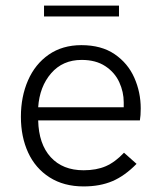

<svg xmlns="http://www.w3.org/2000/svg" viewBox="-20 -662 579 689"><path d="M55 -243Q55 -315 80.5 -373.5Q106 -432 155 -466Q204 -500 272 -500Q344 -500 391.5 -467.5Q439 -435 462 -383Q485 -331 485 -273Q485 -247 482 -230H117Q119 -145 162 -98Q205 -51 280 -51Q326 -51 359.5 -65.5Q393 -80 425 -114L470 -74Q428 -31 383.5 -12Q339 7 280 7Q209 7 158 -25.5Q107 -58 81 -114.5Q55 -171 55 -243ZM424 -277V-295Q424 -332 408 -367Q392 -402 358 -424.5Q324 -447 273 -447Q205 -447 163.5 -399Q122 -351 117 -277ZM138 -642H407V-603H138Z"/></svg>

Font: Hanken Grotesk Light
Style: Regular
Weight: 300
Designer: Alfredo Marco Pradil
Foundry: Hanken Design Co.
Version: Version 3.014